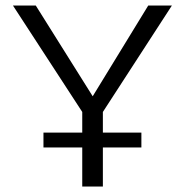

<svg xmlns="http://www.w3.org/2000/svg" viewBox="-20 -678 672 698"><path d="M354 -196H494V-142H354V0H279V-142H138V-196H279V-271L27 -658H110L317 -328L519 -658H605L354 -271Z"/></svg>

Font: Ysabeau SC
Style: Regular
Weight: 400
Designer: Christian Thalmann (Catharsis Fonts)
Version: Version 0.003